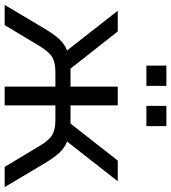

<svg xmlns="http://www.w3.org/2000/svg" viewBox="25 -760 735 825"><g transform="rotate(90 392.5 -347.5)"><path d="M1 0 101 -168Q127 -212 148.5 -235Q170 -258 197 -268L26 -486H115L275 -283H352V-486H433V-283H511L670 -486H759L588 -268Q615 -258 636.5 -235Q658 -212 684 -168L784 0H697L609 -147Q584 -190 560.5 -204Q537 -218 496 -218H433V0H352V-218H289Q248 -218 225 -204Q202 -190 176 -147L88 0ZM435 -609V-695H522V-609ZM262 -609V-695H349V-609Z"/></g></svg>

Font: Nunito Sans
Style: Regular
Weight: 400
Designer: Vernon Adams
Foundry: Vernon Adams
Version: Version 3.101; ttfautohint (v1.8.4.7-5d5b);gftools[0.9.27]